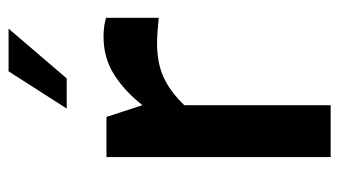

<svg xmlns="http://www.w3.org/2000/svg" viewBox="-196 -614 810 459"><g transform="rotate(-90 209.5 -385.0)"><path d="M63 -536H159L187 -450Q222 -494 261.5 -518.5Q301 -543 351 -543Q375 -543 396 -537V-411Q358 -415 335 -415Q288 -415 254 -399.5Q220 -384 187 -350V0H63ZM268 -770H370L251 -631H179Z"/></g></svg>

Font: Exo SemiBold
Style: Regular
Weight: 600
Designer: Natanael Gama
Foundry: Natanael Gama
Version: Version 1.500